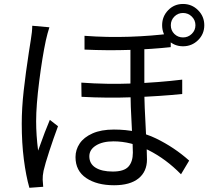

<svg xmlns="http://www.w3.org/2000/svg" viewBox="-20 -878 1040 950"><path d="M694.2 -434.4Q694.2 -360 702 -223.6Q704 -185.4 705.6 -151Q707.2 -116.6 707.2 -89.2Q707.2 -28.8 665.3 4.9Q623.4 38.6 544.6 38.6Q459.2 38.6 406.4 2.8Q353.6 -33 353.6 -100.8Q353.6 -137 374.2 -167.9Q394.8 -198.8 437.7 -217.9Q480.6 -237 543.4 -237Q661.4 -237 752 -193Q842.6 -149 916 -83.4L875.6 -15.6Q801.4 -91.4 714.7 -135Q628 -178.6 541.6 -178.6Q487.6 -178.6 454.8 -158.1Q422 -137.6 422 -104.6Q422 -67.6 452.9 -48.4Q483.8 -29.2 538 -29.2Q593.4 -29.2 615.4 -53.5Q637.4 -77.8 637.4 -122.8Q637.4 -143.4 636 -171.5Q634.6 -199.6 632.8 -233.4Q625.4 -366.4 625.4 -431.2V-665H694.2ZM881.6 -484V-413Q773.8 -401.8 640.4 -396.9Q507 -392 383.4 -399L382.4 -469.2Q507 -460 636.2 -464.9Q765.4 -469.8 881.6 -484ZM824.8 -712.2V-644.8Q733.6 -634.8 622.6 -631.1Q511.6 -627.4 398.2 -632.6V-700.8Q510.6 -692.4 621.3 -696.2Q732 -700 824.8 -712.2ZM206.8 -677.8Q189.4 -596.6 174.1 -476.6Q158.8 -356.6 158.8 -278.2Q158.8 -209.6 168.6 -132.8L201.6 -222.8L226.6 -285L267 -253.4Q244.8 -194 224 -130.3Q203.2 -66.6 195.6 -33.2Q190.4 -7.6 191.2 11.4Q191.2 21.2 193.8 46.2L125.4 51.2Q108.4 -8 98 -89.4Q87.6 -170.8 87.6 -265.8Q87.6 -342.8 97.3 -429.7Q107 -516.6 123 -620.6L132.6 -681.6Q139.4 -721.6 139.6 -750.6L224.4 -743Q220 -730.4 215.1 -711.7Q210.2 -693 206.8 -677.8ZM885.6 -692.8Q910.8 -692.8 928.9 -710.4Q947 -728 947 -753.2Q947 -778.4 928.9 -796.1Q910.8 -813.8 885.6 -813.8Q860.4 -813.8 842.8 -796.1Q825.2 -778.4 825.2 -753.2Q825.2 -727.2 842.8 -710Q860.4 -692.8 885.6 -692.8ZM885.6 -858.4Q929.2 -858.4 960 -827.6Q990.8 -796.8 990.8 -753.2Q990.8 -709.6 960 -679.3Q929.2 -649 885.6 -649Q842 -649 812.1 -679.3Q782.2 -709.6 782.2 -753.2Q782.2 -796.8 812.1 -827.6Q842 -858.4 885.6 -858.4Z"/></svg>

Font: 寒蝉端黑体 Light
Style: Regular
Weight: 300
Designer: ChillDuanSans {Warren2060}; 
Source Han Sans {Ryoko NISHIZUKA 西塚涼子 (kana, bopomofo & ideographs); Paul D. Hunt (Latin, G
Foundry: ChillType&Adobe
Version: Version 1.300;Glyphs 3.3 (3306)